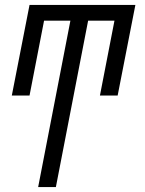

<svg xmlns="http://www.w3.org/2000/svg" viewBox="-20 -550 590 780"><path d="M135 210 266 -466H159L100 -162H28L100 -530H530L458 -162H386L445 -466H338L207 210Z"/></svg>

Font: Lode Term
Style: Italic
Weight: 400
Italic angle: -11°
Monospace: yes
Designer: Belleve Invis
Foundry: Belleve Invis
Version: Version 29.2.0